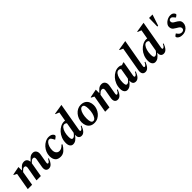

<svg xmlns="http://www.w3.org/2000/svg" viewBox="415 -2385 4031 4031"><g transform="rotate(-45 2430.0 -370.0)"><path d="M35 0 102 -384 36 -418V-430L221 -466H224V-368H230Q262 -404 285 -425.5Q308 -447 331 -456.5Q354 -466 386 -466Q427 -466 452.5 -440Q478 -414 481 -368H487Q520 -404 543.5 -425.5Q567 -447 590.5 -456.5Q614 -466 645 -466Q695 -466 722.5 -426Q750 -386 738 -318L704 -126Q696 -79 721 -79Q736 -79 752.5 -95.5Q769 -112 787 -151L806 -145Q778 -71 742 -30.5Q706 10 658 10Q608 10 586 -25Q564 -60 576 -126L609 -314Q614 -341 605 -361.5Q596 -382 567 -382Q543 -382 520.5 -363.5Q498 -345 479 -324L478 -318L423 0H294L350 -314Q355 -341 346 -361.5Q337 -382 307 -382Q283 -382 260.5 -362.5Q238 -343 218 -321L164 0Z M1008 10Q925 10 885.5 -36Q846 -82 846 -166Q846 -223 868 -276.5Q890 -330 928.5 -372.5Q967 -415 1016 -440.5Q1065 -466 1118 -466Q1160 -466 1188 -453Q1216 -440 1231 -417Q1237 -408 1238.5 -402.5Q1240 -397 1240 -391Q1240 -374 1225 -363L1179 -329H1173L1152 -368Q1135 -398 1123 -409.5Q1111 -421 1086 -421Q1059 -421 1033 -392.5Q1007 -364 990.5 -317.5Q974 -271 974 -216Q974 -159 1001.5 -126.5Q1029 -94 1073 -94Q1101 -94 1130 -107.5Q1159 -121 1197 -161H1200L1215 -147Q1178 -82 1126.5 -36Q1075 10 1008 10Z M1376 10Q1335 10 1309 -23.5Q1283 -57 1283 -120Q1283 -192 1308 -255Q1333 -318 1375.5 -365Q1418 -412 1469.5 -439Q1521 -466 1574 -466Q1590 -466 1605 -463L1641 -669L1559 -702V-714L1781 -750H1784L1675 -126Q1666 -79 1691 -79Q1706 -79 1723 -95.5Q1740 -112 1758 -151L1776 -145Q1748 -71 1712 -30.5Q1676 10 1628 10Q1583 10 1561 -19Q1539 -48 1544 -102H1541Q1496 -42 1459 -16Q1422 10 1376 10ZM1416 -174Q1416 -124 1425.5 -103Q1435 -82 1458 -82Q1481 -82 1504.5 -101.5Q1528 -121 1552 -155L1594 -395Q1570 -421 1538 -421Q1503 -421 1475.5 -386.5Q1448 -352 1432 -296Q1416 -240 1416 -174Z M2009 10Q1947 10 1906 -17Q1865 -44 1845 -89.5Q1825 -135 1825 -192Q1825 -243 1843.5 -291.5Q1862 -340 1895 -379.5Q1928 -419 1973 -442.5Q2018 -466 2070 -466Q2136 -466 2178.5 -439.5Q2221 -413 2241.5 -367.5Q2262 -322 2262 -264Q2262 -216 2244 -167.5Q2226 -119 2193 -79Q2160 -39 2113.5 -14.5Q2067 10 2009 10ZM2022 -37Q2054 -37 2078.5 -72Q2103 -107 2117 -164.5Q2131 -222 2131 -288Q2131 -355 2116 -387.5Q2101 -420 2066 -420Q2035 -420 2010 -387Q1985 -354 1970.5 -297.5Q1956 -241 1956 -172Q1956 -110 1970.5 -73.5Q1985 -37 2022 -37Z M2332 0 2399 -384 2333 -418V-430L2518 -466H2521V-368H2527Q2559 -404 2583.5 -425.5Q2608 -447 2631.5 -456.5Q2655 -466 2687 -466Q2739 -466 2767 -426Q2795 -386 2783 -318L2749 -126Q2741 -79 2766 -79Q2781 -79 2797.5 -95.5Q2814 -112 2832 -151L2851 -145Q2823 -71 2787 -30.5Q2751 10 2703 10Q2653 10 2631 -25Q2609 -60 2621 -126L2654 -314Q2659 -341 2649.5 -361.5Q2640 -382 2609 -382Q2584 -382 2559.5 -362.5Q2535 -343 2515 -321L2461 0Z M2986 10Q2945 10 2919 -23.5Q2893 -57 2893 -120Q2893 -192 2918 -255Q2943 -318 2985.5 -365Q3028 -412 3079.5 -439Q3131 -466 3184 -466Q3237 -466 3272 -441L3323 -460H3343L3284 -126Q3276 -79 3301 -79Q3316 -79 3333 -95.5Q3350 -112 3368 -151L3386 -145Q3358 -71 3322 -30.5Q3286 10 3238 10Q3193 10 3171 -19Q3149 -48 3154 -102H3151Q3108 -44 3070 -17Q3032 10 2986 10ZM3026 -174Q3026 -126 3035 -104Q3044 -82 3068 -82Q3094 -82 3117.5 -104Q3141 -126 3162 -156L3203 -395Q3192 -407 3179 -413.5Q3166 -420 3148 -420Q3112 -420 3084.5 -385Q3057 -350 3041.5 -294Q3026 -238 3026 -174Z M3524 10Q3474 10 3452.5 -25Q3431 -60 3442 -126L3537 -668L3461 -702V-714L3677 -750H3680L3570 -126Q3562 -79 3587 -79Q3602 -79 3618.5 -95.5Q3635 -112 3653 -151L3672 -145Q3644 -71 3608 -30.5Q3572 10 3524 10Z M3815 10Q3774 10 3748 -23.5Q3722 -57 3722 -120Q3722 -192 3747 -255Q3772 -318 3814.5 -365Q3857 -412 3908.5 -439Q3960 -466 4013 -466Q4029 -466 4044 -463L4080 -669L3998 -702V-714L4220 -750H4223L4114 -126Q4105 -79 4130 -79Q4145 -79 4162 -95.5Q4179 -112 4197 -151L4215 -145Q4187 -71 4151 -30.5Q4115 10 4067 10Q4022 10 4000 -19Q3978 -48 3983 -102H3980Q3935 -42 3898 -16Q3861 10 3815 10ZM3855 -174Q3855 -124 3864.5 -103Q3874 -82 3897 -82Q3920 -82 3943.5 -101.5Q3967 -121 3991 -155L4033 -395Q4009 -421 3977 -421Q3942 -421 3914.5 -386.5Q3887 -352 3871 -296Q3855 -240 3855 -174Z M4371 -490 4376 -740H4479L4396 -490Z M4622 10Q4581 10 4554.5 -0.5Q4528 -11 4513 -26Q4491 -45 4491 -62Q4491 -68 4493 -74Q4495 -80 4502 -84L4539 -111H4546L4563 -87Q4598 -38 4649 -38Q4682 -38 4699.5 -53.5Q4717 -69 4717 -94Q4717 -124 4697 -142Q4677 -160 4627 -188Q4595 -206 4575.5 -223Q4556 -240 4547 -262Q4538 -284 4538 -317Q4538 -342 4554 -368.5Q4570 -395 4597 -417Q4624 -439 4658.5 -452.5Q4693 -466 4729 -466Q4767 -466 4787 -455Q4807 -444 4819 -429Q4834 -410 4834 -396Q4834 -383 4826 -378L4787 -349H4780L4755 -379Q4740 -398 4726.5 -408Q4713 -418 4692 -418Q4669 -418 4654.5 -404Q4640 -390 4640 -368Q4640 -345 4655.5 -327Q4671 -309 4712 -288Q4756 -264 4784 -237Q4812 -210 4812 -159Q4812 -116 4788.5 -77Q4765 -38 4722 -14Q4679 10 4622 10Z"/></g></svg>

Font: Spectral
Style: Bold Italic
Weight: 700
Italic angle: -10°
Designer: Jean-Baptiste Levee
Foundry: Production Type
Version: Version 2.001